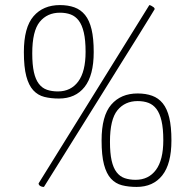

<svg xmlns="http://www.w3.org/2000/svg" viewBox="-20 -728 769 756"><path d="M74 -523Q74 -620 112 -664Q150 -708 216 -708Q248 -708 273 -699Q298 -690 315 -669Q332 -648 340.5 -612.5Q349 -577 349 -523Q349 -431 313 -385.5Q277 -340 212 -340Q180 -340 154.5 -346.5Q129 -353 111 -372.5Q93 -392 83.5 -428Q74 -464 74 -523ZM107 -518Q107 -473 113.5 -444Q120 -415 133 -398Q146 -381 165 -374.5Q184 -368 208 -368Q259 -368 288 -407Q317 -446 317 -524Q317 -570 310 -600Q303 -630 290 -647Q277 -664 258.5 -671Q240 -678 216 -678Q166 -678 136.5 -642Q107 -606 107 -518ZM380 -175Q380 -272 418 -316Q456 -360 522 -360Q554 -360 579 -351Q604 -342 621 -321Q638 -300 646.5 -264.5Q655 -229 655 -175Q655 -83 619 -37.5Q583 8 518 8Q486 8 460.5 1.5Q435 -5 417 -24.5Q399 -44 389.5 -80Q380 -116 380 -175ZM413 -170Q413 -125 419.5 -96Q426 -67 439 -50Q452 -33 471 -26.5Q490 -20 514 -20Q565 -20 594 -59Q623 -98 623 -176Q623 -222 616 -252Q609 -282 596 -299Q583 -316 564.5 -323Q546 -330 522 -330Q472 -330 442.5 -294Q413 -258 413 -170ZM153 8Q146 8 142 6Q132 2 132 -6L568 -708Q574 -707 578 -704Q582 -702 585.5 -699Q589 -696 589 -692Q589 -692 570.5 -661.5Q552 -631 521 -581.5Q490 -532 451 -469.5Q412 -407 371 -341Q275 -187 153 8Z"/></svg>

Font: Yanone Kaffeesatz Thin
Style: Regular
Weight: 250
Designer: Yanone
Foundry: Yanone Font Production. Not for release.
Version: Version 1.002